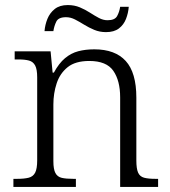

<svg xmlns="http://www.w3.org/2000/svg" viewBox="-20 -739 672 759"><path d="M33 0V-32H47Q76 -32 93.5 -36.5Q111 -41 119 -56.5Q127 -72 127 -105V-433Q127 -465 119 -480Q111 -495 95 -499.5Q79 -504 53 -504H38V-536H180L188 -452H193Q213 -489 237 -509Q261 -529 289.5 -536.5Q318 -544 353 -544Q435 -544 477 -498Q519 -452 519 -353V-105Q519 -72 526 -56.5Q533 -41 549.5 -36.5Q566 -32 595 -32H605V0H455V-354Q455 -420 428 -459Q401 -498 333 -498Q278 -498 247.5 -473.5Q217 -449 204 -409.5Q191 -370 191 -326V-102Q191 -70 199 -55Q207 -40 224 -36Q241 -32 270 -32H280V0ZM399 -612Q374 -612 352.5 -621Q331 -630 312.5 -641.5Q294 -653 276.5 -662Q259 -671 241 -671Q211 -671 202.5 -653.5Q194 -636 191 -616H156Q158 -641 167.5 -664.5Q177 -688 196.5 -703.5Q216 -719 248 -719Q274 -719 295.5 -710Q317 -701 335.5 -689Q354 -677 371 -668Q388 -659 405 -659Q434 -659 443 -675.5Q452 -692 455 -712H489Q487 -687 478 -664Q469 -641 450 -626.5Q431 -612 399 -612Z"/></svg>

Font: Noto Serif Armenian Light
Style: Regular
Weight: 300
Version: Version 2.007